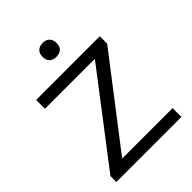

<svg xmlns="http://www.w3.org/2000/svg" viewBox="-260 -1064 1193 1193"><g transform="rotate(-45 336.0 -467.5)"><path d="M48 0V-52Q76 -89 111.5 -135Q146.5 -180.5 182.5 -227.5Q218 -274 248 -313L494.5 -635.5H56V-713H615.5V-648Q569 -587.5 524 -529.5Q479 -471 434 -412L176.5 -77.5H619.5V0ZM334.5 -813Q307 -813 290.2 -827.8Q273.5 -842.5 273.5 -874Q273.5 -904 290.5 -919.5Q307.5 -935 335.5 -935Q363 -935 379.5 -919Q396 -903 396 -874Q396 -842.5 379.5 -827.8Q363 -813 334.5 -813Z"/></g></svg>

Font: Heraclito
Style: Regular
Weight: 400
Designer: Kostas Bartsokas (font) & Cristiano Sobral (main changes)
Foundry: Kostas Bartsokas (font) & Cristiano Sobral (main changes)
Version: Version 1.00;July 8, 2020;FontCreator 13.0.0.2655 64-bit